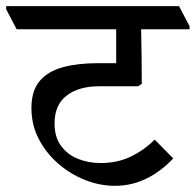

<svg xmlns="http://www.w3.org/2000/svg" viewBox="-48 -640 635 623"><path d="M567 -545H410Q411 -498 411.5 -449Q412 -400 412 -368L400 -360H272Q208 -360 168.5 -330Q129 -300 129 -239Q129 -196 149.5 -167.5Q170 -139 204 -125Q238 -111 279 -111Q333 -111 376.5 -132Q420 -153 454 -187L514 -126Q475 -84 427 -60.5Q379 -37 325 -37Q276 -37 228 -56Q180 -75 140.5 -109.5Q101 -144 77.5 -189.5Q54 -235 54 -289Q54 -346 81 -377.5Q108 -409 156.5 -422Q205 -435 269 -435H329V-545H6L-28 -610V-620H533L567 -555Z"/></svg>

Font: Tiro Devanagari Marathi
Style: Regular
Weight: 400
Designer: Devanagari: John Hudson & Fiona Ross. Latin: John Hudson.
Foundry: Tiro Typeworks Ltd.
Version: Version 1.52